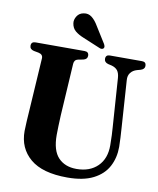

<svg xmlns="http://www.w3.org/2000/svg" viewBox="-98 -983 882 1070"><g transform="rotate(10 343.5 -448.0)"><path d="M557.5 -308.5 538.5 -584.5Q536.5 -611.5 525.8 -625.8Q515 -640 492.5 -646.5L471 -651.5Q449 -658 449 -677Q449 -700 472.5 -700H654.5Q678 -700 678 -677Q678 -658.5 655.5 -651.5L635.5 -646Q612.5 -639.5 599.8 -623Q587 -606.5 589 -581.5L607 -311.5Q609 -285 610.2 -259.5Q611.5 -234 612 -207Q612 -145.5 585.8 -96Q559.5 -46.5 503 -17.8Q446.5 11 356.5 11Q215.5 11 146.2 -47.5Q77 -106 77.5 -203.5Q77.5 -224 79.8 -259.8Q82 -295.5 84 -325L102.5 -619Q103.5 -641 78 -646.5L51 -651.5Q27.5 -657 27.5 -677Q27.5 -700 52 -700H329.5Q353.5 -700 353.5 -677Q353.5 -657.5 330.5 -652L301.5 -646.5Q280.5 -642 279 -619L261 -324Q259 -290 258.5 -261.5Q258 -233 257.5 -212.5Q257.5 -125 295.2 -85Q333 -45 398.5 -45Q473.5 -45 517.8 -88.5Q562 -132 561.5 -207.5Q561.5 -241 560.2 -264Q559 -287 557.5 -308.5ZM371.5 -850 429 -758Q432.5 -751.5 434 -745.5Q435.5 -739.5 432 -734Q428 -729 421.2 -728.5Q414.5 -728 408.5 -731L311.5 -771.5Q282.5 -783 263.8 -798.5Q245 -814 241 -841.5Q238 -861.5 250.8 -881.8Q263.5 -902 288.5 -906Q314 -911 334.2 -895.2Q354.5 -879.5 371.5 -850Z"/></g></svg>

Font: Fraunces 144pt Soft
Style: Bold
Weight: 700
Version: Version 1.000;[0bf87f6ff]